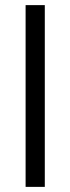

<svg xmlns="http://www.w3.org/2000/svg" viewBox="-20 -730 275 750"><path d="M80 -710H155V0H80Z"/></svg>

Font: Uncut Sans Variable
Style: Regular
Weight: 400
Designer: Kasper Nordkvist
Foundry: UNCUT.wtf
Version: Version 1.303;Glyphs 3.1.2 (3151)